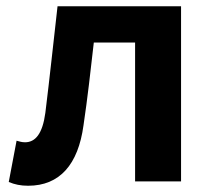

<svg xmlns="http://www.w3.org/2000/svg" viewBox="-20 -580 677 614"><path d="M70 14C171 14 230 -54 247 -179C260 -266 270 -356 280 -444H412V0H559V-560H164C151 -446 139 -332 125 -219C116 -152 93 -125 60 -125C49 -125 41 -128 33 -130L8 2C27 10 46 14 70 14Z"/></svg>

Font: Noto Sans CJK JP Bold
Style: Regular
Weight: 700
Designer: Ryoko NISHIZUKA (kana & ideographs); Paul D. Hunt (Latin, Greek & Cyrillic); Wenlong ZHANG (bopomofo); Sandoll Communica
Foundry: Adobe Systems Incorporated
Version: Version 1.004;PS 1.004;hotconv 1.0.82;makeotf.lib2.5.63406